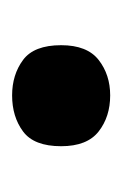

<svg xmlns="http://www.w3.org/2000/svg" viewBox="39 -232 206 325"><g transform="rotate(-90 142.5 -70.0)"><path d="M57 -70Q57 -116 82 -134.5Q107 -153 143 -153Q178 -153 203 -134.5Q228 -116 228 -70Q228 -26 203 -6.5Q178 13 143 13Q107 13 82 -6.5Q57 -26 57 -70Z"/></g></svg>

Font: Noto Sans Adlam Unjoined
Style: Regular
Weight: 400
Designer: Mark Jamra, Neil Patel
Foundry: JamraPatel LLC
Version: Version 3.001